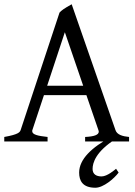

<svg xmlns="http://www.w3.org/2000/svg" viewBox="-20 -663 635 900"><path d="M201 -261 284 -512 370 -261ZM379 0H585V-21C555 -24 528 -31 521 -54L316 -643C280 -623 268 -614 259 -604L77 -54C73 -43 67 -33 0 -21V0H203V-21C157 -26 131 -32 131 -48C131 -50 131 -52 132 -54L186 -217H385L441 -54C442 -51 443 -48 443 -46C443 -31 422 -23 379 -21ZM536 146 524 128C518 133 483 164 456 164C432 164 414 154 414 129C414 101 428 48 523 -12L501 -21C411 27 351 83 351 146C351 183 366 217 427 217C465 217 515 174 536 146Z"/></svg>

Font: Temporarium
Style: Regular
Weight: 400
Version: Version 1.1